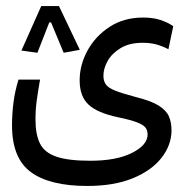

<svg xmlns="http://www.w3.org/2000/svg" viewBox="-20 -450 626 639"><path d="M270.5 168.9Q145.5 168.9 82.8 122.8Q20 76.7 20 -32.7Q20 -70.3 24.7 -107.7Q29.3 -145 41.5 -185.1H113.3Q106 -143.6 102.1 -114.5Q98.1 -85.4 98.1 -52.2Q98.1 -2 113.3 28.1Q128.4 58.1 168 71.5Q207.5 85 280.3 85Q367.7 85 419.4 58.8Q471.2 32.7 471.2 -2.4Q471.2 -16.1 464.1 -25.4Q457 -34.7 436.3 -42.7Q415.5 -50.8 373.5 -59.6Q304.2 -74.2 274.7 -101.8Q245.1 -129.4 245.1 -182.6Q245.1 -233.9 271.2 -281.7Q297.4 -329.6 344.7 -360.6Q392.1 -391.6 456.5 -391.6Q489.7 -391.6 513.9 -383.5Q538.1 -375.5 556.6 -362.8L540.5 -286.1Q522 -295.9 501.5 -301.8Q481 -307.6 454.6 -307.6Q410.6 -307.6 381.6 -290Q352.5 -272.5 338.4 -247.3Q324.2 -222.2 324.2 -198.2Q324.2 -180.2 332.5 -168.7Q340.8 -157.2 363.8 -148.2Q386.7 -139.2 430.7 -127.4Q481.9 -114.7 507.6 -98.9Q533.2 -83 542 -63Q550.8 -43 550.8 -16.6Q550.8 32.7 517.6 75.2Q484.4 117.7 421.9 143.3Q359.4 168.9 270.5 168.9ZM176.3 -429.7 245.6 -284.2 191.9 -274.4 149.9 -375.5H144L104.5 -274.4L51.3 -281.7L117.2 -429.7Z"/></svg>

Font: Cascadia Mono SemiLight
Style: Regular
Weight: 350
Monospace: yes
Designer: Aaron Bell
Foundry: Saja Typeworks
Version: Version 2404.023; ttfautohint (v1.8.4)